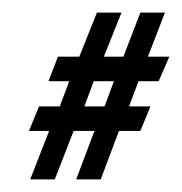

<svg xmlns="http://www.w3.org/2000/svg" viewBox="-20 -285 289 305"><path d="M146 -116H114L129 -156H161ZM97 -77H130L101 0H140L169 -77H203L219 -116H185L200 -156H232L249 -195H215L242 -265H203L176 -195H145L173 -265H134L106 -195H72L57 -156H90L75 -116H42L26 -77H58L28 0H67Z"/></svg>

Font: Hussar Tani
Style: DwaKurs
Weight: 700
Foundry: Cannot Into Space Fonts
Version: Version 0.92